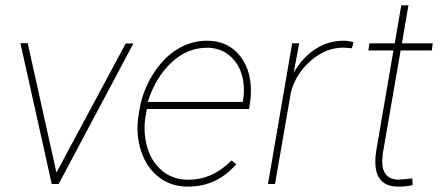

<svg xmlns="http://www.w3.org/2000/svg" viewBox="-20 -691 1661 721"><path d="M191.9 -43 452.1 -527.8H481L200.2 0H174.3L56.6 -528.8H84Z M685.5 9.8Q622.1 9.8 576.2 -25.9Q530.3 -61.5 510 -123.3Q489.7 -185.1 499.5 -252.9L503.4 -277.3Q515.1 -348.6 553.5 -410.6Q591.8 -472.7 644.5 -505.4Q697.3 -538.1 757.3 -538.1Q837.4 -538.1 882.8 -479Q928.2 -419.9 921.4 -327.6L919.9 -312.5L915.5 -281.7H531.7L526.4 -252.9Q519.5 -211.9 525.9 -169.9Q536.6 -100.1 579.3 -58.3Q622.1 -16.6 685.1 -16.1Q776.4 -15.1 849.6 -88.4L867.2 -74.7Q794.9 9.8 685.5 9.8ZM757.3 -511.7Q682.1 -511.7 622.8 -455.3Q563.5 -398.9 534.7 -308.1H891.1L892.6 -314.5Q898.9 -349.6 893.6 -384.8Q884.8 -442.4 847.9 -477.1Q811 -511.7 757.3 -511.7Z M1301.3 -509.8 1269.5 -512.2Q1204.1 -512.2 1147.9 -463.9Q1091.8 -415.5 1072.8 -346.2L1012.7 0H986.3L1077.1 -528.3H1103.5L1083 -418.5Q1116.2 -475.1 1164.1 -506.6Q1211.9 -538.1 1270.5 -538.1Q1289.1 -538.1 1307.6 -532.2Z M1513.7 -670.9 1489.3 -528.3H1605L1601.6 -501.5H1484.4L1417.5 -114.7L1415.5 -87.9Q1414.1 -54.7 1429.2 -35.9Q1444.3 -17.1 1475.1 -16.6Q1488.8 -16.6 1528.3 -21L1529.3 3.9Q1506.8 9.8 1476.1 9.8Q1393.1 9.8 1389.6 -75.7Q1388.7 -100.6 1393.1 -126.5L1457.5 -501.5H1363.3L1367.2 -528.3H1462.4L1486.8 -670.9Z"/></svg>

Font: Roboto Thin
Style: Italic
Weight: 250
Italic angle: -12°
Designer: Google
Version: Version 2.134; 2016